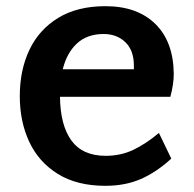

<svg xmlns="http://www.w3.org/2000/svg" viewBox="-20 -586 626 621"><path d="M494 -156 534 -73Q486 -29 435.5 -7Q385 15 321 15Q229 15 167 -23.5Q105 -62 74.5 -127.5Q44 -193 44 -275Q44 -359 75 -424.5Q106 -490 168 -528Q230 -566 321 -566Q424 -566 482.5 -508.5Q541 -451 542 -347Q542 -314 531 -273H174Q175 -181 211 -131.5Q247 -82 322 -82Q370 -82 410.5 -101Q451 -120 494 -156ZM183 -362H413V-374Q413 -423 385.5 -449.5Q358 -476 315 -476Q262 -476 229 -445.5Q196 -415 183 -362Z"/></svg>

Font: MartelSansBold
Style: Bold
Weight: 700
Designer: Dan Reynolds and Mathieu Réguer
Foundry: Dan Reynolds and Mathieu Réguer
Version: Version 1.002; ttfautohint (v1.1) -l 5 -r 5 -G 72 -x 0 -D la